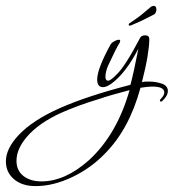

<svg xmlns="http://www.w3.org/2000/svg" viewBox="-329 -298 599 652"><path d="M-208 334Q-254 334 -281.5 310.5Q-309 287 -309 250Q-309 207 -266 161Q-218 110 -125.5 69Q-33 28 114 -10Q125 -51 141 -133Q98 -49 48 -13Q32 -2 21 -2Q1 -2 1 -28Q1 -64 46 -146Q49 -152 58.5 -157.5Q68 -163 74 -163Q80 -163 79 -159L78 -154Q71 -143 61 -123Q51 -103 38 -75Q29 -53 29 -38Q29 -24 38 -24Q47 -24 68 -46Q96 -73 146 -168Q150 -178 164 -178Q178 -178 178 -165Q178 -143 172 -106.5Q166 -70 153 -19Q160 -21 166 -21Q172 -21 178 -21Q200 -21 220.5 -14Q241 -7 241 11Q241 27 223 44Q220 47 218 47Q214 47 214 44Q214 41 216 39Q229 26 229 16Q229 -4 188 -4Q181 -4 171 -3Q161 -2 148 0Q110 141 26 225Q-21 273 -81 302Q-147 334 -208 334ZM-188 318Q-108 318 -27 246Q68 159 111 8Q77 17 51 24.5Q25 32 8 38Q-29 49 -61.5 61Q-94 73 -121 85Q-198 120 -238 167Q-273 208 -273 248Q-273 281 -249.5 299.5Q-226 318 -188 318ZM112 -211Q108 -211 108 -213Q108 -218 111 -219Q138 -237 151.5 -248Q165 -259 179 -271Q186 -278 193 -278Q202 -278 202 -266Q202 -256 196 -250Q177 -240 162 -232.5Q147 -225 121 -214Q115 -211 112 -211Z"/></svg>

Font: Passions Conflict
Style: Regular
Weight: 400
Designer: Robert E. Leuschke
Foundry: Robert E. Leuschke
Version: Version 1.010; ttfautohint (v1.8.3)